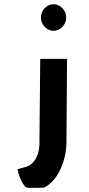

<svg xmlns="http://www.w3.org/2000/svg" viewBox="-20 -765 423 910"><path d="M173.9 -682C173.9 -647.3 202.6 -619 233.9 -619C265.3 -619 293.9 -647.3 293.9 -682C293.9 -716.7 265.3 -745 233.9 -745C202.6 -745 173.9 -716.7 173.9 -682ZM297.8 -486H170.7L166.9 -89.9C166.9 -89.9 173.4 13 90.7 29.4C81 32.2 69.2 35.5 62.7 37.3C68.7 68.1 90.6 125 111.9 125C140.5 125 179.4 125.8 189.4 123.9C257.2 91 294.9 -9.8 294.9 -90.1Z"/></svg>

Font: Hussar Ekologiczny
Style: Regular
Weight: 400
Foundry: Cannot Into Space Fonts
Version: Version 0.97